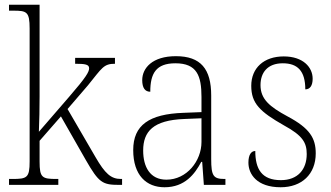

<svg xmlns="http://www.w3.org/2000/svg" viewBox="-20 -780 1398 810"><path d="M18 0H226V-25H219C158 -25 147 -30 147 -98V-186L237 -289L342 -105C397 -9 412 0 483 0H495V-25H490C448 -25 423 -48 383 -117L265 -320L351 -420C411 -494 417 -511 465 -511V-536H297V-511C340 -511 356 -508 356 -492C356 -477 344 -455 272 -372L144 -224C146 -265 147 -330 147 -374V-760H18V-735H37C93 -735 105 -730 105 -660V-99C105 -30 94 -25 32 -25H18Z M674 10C760 10 802 -46 829 -97H833L840 0H931V-25H927C880 -25 871 -38 871 -109V-377C871 -489 827 -543 722 -543C623 -543 580 -493 580 -442C580 -409 592 -393 614 -393C614 -470 638 -513 720 -513C811 -513 830 -460 830 -371V-307L754 -304C609 -299 542 -252 542 -147C542 -40 598 10 674 10ZM682 -22C613 -22 584 -76 584 -145C584 -225 626 -273 757 -278L830 -281V-181C830 -101 768 -22 682 -22Z M1164 10C1253 10 1312 -45 1312 -133C1312 -197 1287 -239 1193 -289C1117 -330 1079 -362 1079 -421C1079 -473 1108 -513 1173 -513C1235 -513 1268 -481 1268 -403C1288 -403 1299 -419 1299 -448C1299 -496 1259 -542 1177 -542C1093 -542 1040 -493 1040 -418C1040 -344 1076 -309 1178 -251C1257 -208 1274 -178 1274 -130C1274 -65 1236 -20 1165 -20C1084 -20 1057 -67 1057 -143C1041 -143 1028 -129 1028 -94C1028 -45 1064 10 1164 10Z"/></svg>

Font: Noto Serif Bengali SemiCondensed ExtraLight
Style: Regular
Weight: 200
Width: 4
Designer: Juan Bruce, Universal Thirst, Indian Type Foundry and the Monotype Design Team.
Foundry: Monotype Imaging Inc.
Version: Version 2.003